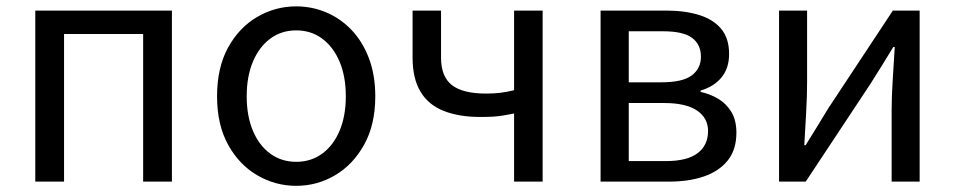

<svg xmlns="http://www.w3.org/2000/svg" viewBox="-20 -577 3034 610"><path d="M92.1 0V-543.4H526.2V0H434.8V-469H183.5V0Z M921.1 13.4Q854.6 13.4 797 -20.3Q739.4 -54 704.5 -117.6Q669.6 -181.2 669.6 -271Q669.6 -361.9 704.5 -425.7Q739.4 -489.4 797 -523.1Q854.6 -556.8 921.1 -556.8Q970.9 -556.8 1016.3 -537.7Q1061.7 -518.6 1096.8 -481.9Q1131.8 -445.3 1152 -392.1Q1172.3 -338.9 1172.3 -271Q1172.3 -181.2 1137.1 -117.6Q1101.8 -54 1044.7 -20.3Q987.7 13.4 921.1 13.4ZM921.1 -62.9Q968.2 -62.9 1003.7 -88.9Q1039.2 -114.9 1059 -161.8Q1078.7 -208.7 1078.7 -271Q1078.7 -333.8 1059 -380.8Q1039.2 -427.8 1003.7 -454.2Q968.2 -480.5 921.1 -480.5Q874.1 -480.5 838.6 -454.2Q803.1 -427.8 783.4 -380.8Q763.8 -333.8 763.8 -271Q763.8 -208.7 783.4 -161.8Q803.1 -114.9 838.6 -88.9Q874.1 -62.9 921.1 -62.9Z M1613.3 0V-216.4Q1594.4 -212.8 1579.4 -210.2Q1564.3 -207.6 1547.8 -206.5Q1531.3 -205.4 1506.1 -205.4Q1437.9 -205.4 1389.5 -224.7Q1341 -243.9 1315.9 -285.8Q1290.8 -327.7 1290.8 -394.2V-543.4H1381.2V-394.2Q1381.2 -333.7 1415.7 -306.7Q1450.2 -279.7 1524.6 -279.7Q1549.3 -279.7 1569.4 -282.2Q1589.5 -284.6 1613.3 -290.4V-543.4H1704V0Z M1888.1 0V-543.4H2096.1Q2155.9 -543.4 2201.1 -529.4Q2246.2 -515.4 2271.3 -485.3Q2296.4 -455.3 2296.4 -405.2Q2296.4 -360.4 2272.3 -331Q2248.2 -301.6 2205.9 -289.4V-285Q2237 -278.2 2262.6 -262.7Q2288.2 -247.1 2303.9 -220.9Q2319.6 -194.7 2319.6 -155.5Q2319.6 -101.3 2292.1 -67.2Q2264.6 -33 2216.7 -16.5Q2168.8 0 2105.7 0ZM1977.6 -315.5H2081Q2148.9 -315.5 2177.9 -337.5Q2206.9 -359.5 2206.9 -396.6Q2206.9 -435.6 2178.8 -456.6Q2150.8 -477.6 2087.1 -477.6H1977.6ZM1977.6 -65.2H2095.4Q2163.3 -65.2 2196.4 -90.4Q2229.6 -115.6 2229.6 -160.8Q2229.6 -202 2194.4 -225.9Q2159.2 -249.7 2089.6 -249.7H1977.6Z M2455.1 0V-543.4H2544.2V-316.1Q2544.2 -273.5 2541.3 -220.9Q2538.4 -168.3 2535.3 -115.7H2539.5Q2555.3 -141.1 2575.8 -174.2Q2596.4 -207.3 2611.2 -232.3L2816.7 -543.4H2901.8V0H2812.8V-226.7Q2812.8 -269.9 2816.2 -322.5Q2819.5 -375.1 2822.7 -427.7H2818.1Q2802.9 -402.7 2782.2 -369.2Q2761.6 -335.7 2745.8 -311.1L2539.9 0Z"/></svg>

Font: Noto Sans TC Thin
Style: Regular
Weight: 100
Designer: Ryoko NISHIZUKA 西塚涼子 (kana, bopomofo & ideographs); Paul D. Hunt (Latin, Greek & Cyrillic); Sandoll Communications 산돌커뮤니
Foundry: Adobe
Version: Version 2.004-H2;hotconv 1.0.118;makeotfexe 2.5.65603